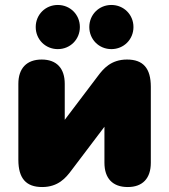

<svg xmlns="http://www.w3.org/2000/svg" viewBox="-20 -744 682 774"><path d="M150 10C215 10 246 -28 267 -56L401 -233V-88C401 -25 434 10 495 10C555 10 588 -25 588 -88V-394C588 -469 557 -504 492 -504C427 -504 396 -466 375 -438L241 -261V-406C241 -469 208 -504 148 -504C88 -504 54 -469 54 -406V-100C54 -25 85 10 150 10ZM213 -546C263 -546 302 -585 302 -635C302 -685 263 -724 213 -724C163 -724 124 -685 124 -635C124 -585 163 -546 213 -546ZM429 -546C479 -546 518 -585 518 -635C518 -685 479 -724 429 -724C379 -724 340 -685 340 -635C340 -585 379 -546 429 -546Z"/></svg>

Font: SN Pro Black
Style: Regular
Weight: 900
Designer: Tobias Whetton
Foundry: Supernotes
Version: Version 1.001;Glyphs 3.2 (3249)